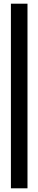

<svg xmlns="http://www.w3.org/2000/svg" viewBox="-20 -770 206 1040"><path d="M39.1 250V-750H128.9V250Z"/></svg>

Font: Carme
Style: Regular
Weight: 400
Version: 1.000